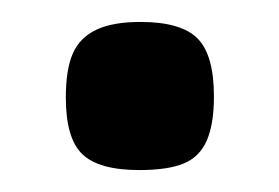

<svg xmlns="http://www.w3.org/2000/svg" viewBox="-20 -145 254 175"><path d="M107 10Q70 10 55 -4.5Q40 -19 40 -56Q40 -82 46.5 -96.5Q53 -111 68 -118Q83 -125 108 -125Q145 -125 160 -110Q175 -95 175 -57Q175 -32 168.5 -17Q162 -2 147.5 4Q133 10 107 10Z"/></svg>

Font: Fredoka Medium
Style: Regular
Weight: 500
Designer: Ben Nathan
Foundry: Milena B. Brandão, Ben Nathan
Version: Version 2.001